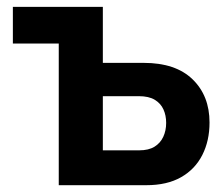

<svg xmlns="http://www.w3.org/2000/svg" viewBox="-20 -544 658 564"><path d="M152.6 0V-416.1H17.8V-523.8H282.1V-359.3H402.2Q496 -359.3 545.7 -311Q595.5 -262.7 595.5 -184.1Q595.5 -130.5 574.3 -88.7Q553.1 -46.9 512 -23.5Q470.8 0 409.9 0ZM282.1 -102.4H388.9Q416.5 -102.4 433.8 -113Q451.1 -123.7 459.6 -142.1Q468.1 -160.4 468.1 -183Q468.1 -205.1 460.1 -222.6Q452.2 -240.2 434.6 -250.9Q417 -261.5 387.8 -261.5H282.1Z"/></svg>

Font: Raleway Thin
Style: Regular
Weight: 100
Designer: Matt McInerney, Pablo Impallari, Rodrigo Fuenzalida
Foundry: Matt McInerney, Pablo Impallari, Rodrigo Fuenzalida
Version: Version 4.026